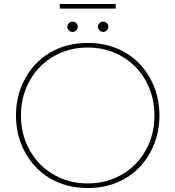

<svg xmlns="http://www.w3.org/2000/svg" viewBox="-20 -928 878 961"><path d="M419 13Q338 13 271.5 -15Q205 -43 158 -93Q111 -143 85.5 -209Q60 -275 60 -350Q60 -425 85.5 -491Q111 -557 158 -607Q205 -657 271.5 -685Q338 -713 419 -713Q501 -713 567 -685Q633 -657 680 -607Q727 -557 752.5 -491Q778 -425 778 -350Q778 -275 752.5 -209Q727 -143 680 -93Q633 -43 567 -15Q501 13 419 13ZM419 -10Q491 -10 552 -35.5Q613 -61 658 -107Q703 -153 728 -215Q753 -277 753 -350Q753 -423 728 -485Q703 -547 658 -593Q613 -639 552 -664.5Q491 -690 419 -690Q347 -690 286 -664.5Q225 -639 180 -593Q135 -547 110 -485Q85 -423 85 -350Q85 -277 110 -215Q135 -153 180 -107Q225 -61 286 -35.5Q347 -10 419 -10ZM496 -768Q486 -768 478 -776Q470 -784 470 -794Q470 -805 478 -812.5Q486 -820 496 -820Q507 -820 514.5 -812.5Q522 -805 522 -794Q522 -784 514.5 -776Q507 -768 496 -768ZM343 -768Q333 -768 325 -776Q317 -784 317 -794Q317 -805 325 -812.5Q333 -820 343 -820Q354 -820 361.5 -812.5Q369 -805 369 -794Q369 -784 361.5 -776Q354 -768 343 -768ZM279 -885V-908H559V-885Z"/></svg>

Font: MuseoModerno Thin Thin
Style: Regular
Weight: 250
Version: Version 1.003